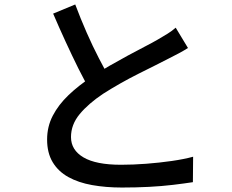

<svg xmlns="http://www.w3.org/2000/svg" viewBox="-20 -806 1040 860"><path d="M822 -591Q803 -579 781.5 -567.5Q760 -556 736 -544Q711 -531 676 -513.5Q641 -496 600 -475.5Q559 -455 518.5 -432Q478 -409 442 -386Q376 -342 337 -295Q298 -248 298 -192Q298 -134 354 -101Q410 -68 522 -68Q576 -68 635 -72.5Q694 -77 749.5 -85Q805 -93 845 -104L844 10Q805 16 755 22Q705 28 647.5 31Q590 34 526 34Q454 34 392.5 23Q331 12 286 -13Q241 -38 216 -79.5Q191 -121 191 -181Q191 -239 216.5 -288Q242 -337 287 -380Q332 -423 391 -462Q428 -487 470 -511Q512 -535 552.5 -557Q593 -579 628 -597Q663 -615 687 -629Q711 -643 730.5 -655Q750 -667 767 -682ZM317 -786Q341 -722 368 -660.5Q395 -599 422.5 -546Q450 -493 473 -452L385 -400Q359 -443 331 -499.5Q303 -556 274 -619Q245 -682 218 -745Z"/></svg>

Font: Noto Sans SC Thin Medium
Style: Regular
Weight: 500
Version: Version 2.004-H2;hotconv 1.0.118;makeotfexe 2.5.65603